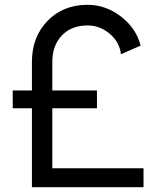

<svg xmlns="http://www.w3.org/2000/svg" viewBox="-20 -780 659 800"><path d="M198 -79H578V0H113V-329H33V-403H113V-522Q113 -626 178 -693Q243 -760 345 -760Q420 -760 483.5 -711.5Q547 -663 566 -590L484 -554Q478 -605 437 -639.5Q396 -674 345 -674Q278 -674 238 -632.5Q198 -591 198 -522V-403H384V-329H198Z"/></svg>

Font: Orkney Medium
Style: Regular
Weight: 500
Designer: Samuel Oakes and Alfredo Marco Pradil
Foundry: Alfredo Marco Pradil
Version: 1.0; ttfautohint (v1.5)